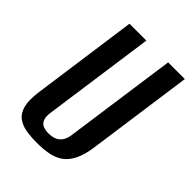

<svg xmlns="http://www.w3.org/2000/svg" viewBox="-181 -676 773 773"><g transform="rotate(45 205.0 -289.5)"><path d="M169 12Q135 12 107 7Q79 2 59.5 -13Q40 -28 32.5 -58Q25 -88 32 -139L95 -591H191L124 -114Q120 -87 126.5 -72.5Q133 -58 146.5 -53Q160 -48 177 -48Q193 -48 208 -53Q223 -58 234 -72.5Q245 -87 248 -114L315 -591H410L347 -140Q340 -89 324 -58.5Q308 -28 285 -13Q262 2 232.5 7Q203 12 169 12Z"/></g></svg>

Font: Alumni Sans SemiBold
Style: Italic
Weight: 600
Italic angle: -8°
Version: Version 1.016